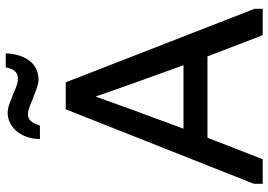

<svg xmlns="http://www.w3.org/2000/svg" viewBox="-154 -786 939 672"><g transform="rotate(-90 316.0 -449.5)"><path d="M9.3 -31.2 270 -689.5H364.3L621.6 -28.8V0H529.3L455.1 -193.4H170.4L95.2 0H9.3ZM267.1 -453.1 202.1 -277.3H424.3L360.8 -453.1L314.5 -585ZM375 -784.7Q361.8 -784.7 345 -790.5Q328.1 -796.4 311 -803.2Q293.9 -810.1 278.8 -815.9Q263.7 -821.8 253.9 -821.8Q238.3 -821.8 229.5 -812.3Q220.7 -802.7 212.9 -779.8H166Q166 -804.7 173.3 -825.4Q180.7 -846.2 193.1 -861.1Q205.6 -876 222.2 -884.3Q238.8 -892.6 256.8 -892.6Q272 -892.6 287.8 -887Q303.7 -881.3 319.1 -874.8Q334.5 -868.2 349.4 -862.5Q364.3 -856.9 377.4 -856.9Q394.5 -856.9 403.8 -867.9Q413.1 -878.9 417 -899.4H465.8Q464.4 -869.1 456.5 -847.7Q448.7 -826.2 436.3 -812Q423.8 -797.9 408 -791.3Q392.1 -784.7 375 -784.7Z"/></g></svg>

Font: Shanti
Style: Regular
Weight: 400
Designer: vernon adams
Foundry: vernon adams
Version: Version 1.000